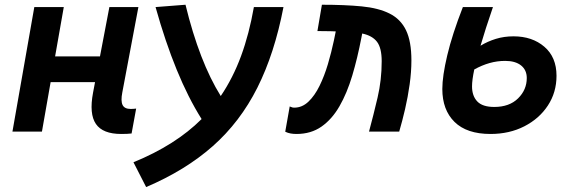

<svg xmlns="http://www.w3.org/2000/svg" viewBox="-20 -547 2384 798"><path d="M31.7 0 122.6 -517.6H245.1L209 -312.5H395.5L434.6 -517.6H555.2L488.3 -162.6Q481.4 -127 489.5 -110.6Q497.6 -94.2 522.9 -94.2Q533.7 -94.2 545.9 -95.7L526.9 7.8Q510.7 9.8 483.9 9.8Q407.2 9.8 378.7 -31.7Q350.1 -73.2 366.7 -161.6L375 -205.6H190.4L154.3 0Z M587.4 230.5 534.7 127.4Q710 55.7 817.9 -52.2Q761.7 -141.6 714.4 -257.3Q667 -373 626.5 -517.6L751 -527.3Q808.6 -290.5 897.5 -147.9Q948.2 -222.7 981.9 -314.2Q1015.6 -405.8 1035.2 -517.6H1158.2Q1121.1 -324.7 1049.6 -182.4Q978 -40 864.3 60.5Q750.5 161.1 587.4 230.5Z M1513.7 0Q1532.2 -68.4 1549.3 -141.4Q1566.4 -214.4 1566.4 -292.5Q1566.4 -347.7 1546.9 -373.3Q1527.3 -398.9 1485.4 -407.7L1481.9 -389.6Q1465.8 -305.7 1444.1 -232.9Q1422.4 -160.2 1391.1 -105.7Q1359.9 -51.3 1316.2 -20.8Q1272.5 9.8 1212.4 9.8Q1199.2 9.8 1188 7.8Q1176.8 5.9 1165.5 0.5L1184.1 -104.5Q1190.9 -102.5 1193.4 -101.1Q1195.8 -99.6 1203.1 -99.6Q1235.8 -99.6 1262 -124.5Q1288.1 -149.4 1308.1 -190.2Q1328.1 -231 1342.8 -280.3Q1357.4 -329.6 1367.7 -378.4L1375.5 -416.5Q1366.2 -417 1356.2 -417.2Q1346.2 -417.5 1335.9 -417.5Q1327.1 -417.5 1318.1 -417.7Q1309.1 -418 1299.3 -418L1317.9 -527.3Q1413.1 -527.3 1483.2 -520.5Q1553.2 -513.7 1599.1 -490.7Q1645 -467.8 1667.5 -421.4Q1689.9 -375 1689.9 -295.9Q1689.9 -248.5 1682.6 -196.3Q1675.3 -144 1663.6 -93.5Q1651.9 -43 1639.2 0Z M2018.6 9.8Q1919.9 9.8 1869.1 -40.3Q1818.4 -90.3 1818.4 -177.2Q1818.4 -230.5 1838.9 -317.1Q1859.4 -403.8 1903.8 -517.6H2028.8Q1996.6 -423.8 1977.1 -356.9Q2006.8 -375 2041 -385.5Q2075.2 -396 2114.3 -396Q2191.9 -396 2242.4 -352.8Q2293 -309.6 2293 -231.9Q2293 -163.1 2257.1 -108.4Q2221.2 -53.7 2159.2 -22Q2097.2 9.8 2018.6 9.8ZM1951.2 -258.3Q1941.9 -214.4 1941.9 -188Q1941.9 -148.4 1963.6 -125.5Q1985.4 -102.5 2034.2 -102.5Q2097.2 -102.5 2133.3 -138.2Q2169.4 -173.8 2169.4 -222.7Q2169.4 -255.9 2145.8 -274.9Q2122.1 -293.9 2079.6 -293.9Q2046.4 -293.9 2014.6 -284.9Q1982.9 -275.9 1951.2 -258.3Z"/></svg>

Font: Cascadia Code NF SemiBold
Style: Italic
Weight: 600
Italic angle: -10°
Monospace: yes
Designer: Aaron Bell
Foundry: Saja Typeworks
Version: Version 2404.023; ttfautohint (v1.8.4)